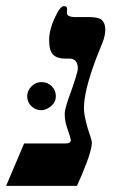

<svg xmlns="http://www.w3.org/2000/svg" viewBox="-67 -610 412 629"><path d="M234 -142V-143Q234 -124 218 -80Q202 -37 185 -1H-47L12 -140H147Q165 -140 165 -151L162 -164Q151 -195 148 -208Q145 -223 145 -237Q145 -250 156 -283Q188 -371 188 -385Q188 -418 160 -418H147Q120 -418 107 -431Q94 -444 94 -479Q94 -512 112 -551Q130 -590 142 -590Q146 -590 150 -588Q153 -586 153 -580L152 -568Q152 -554 181 -554H225Q257 -554 267 -544Q278 -533 278 -513Q278 -494 269 -471L249 -421Q208 -313 208 -256Q208 -223 230 -160Q234 -148 234 -142ZM22 -295V-294Q22 -313 36 -327Q50 -341 69 -341Q89 -341 102 -328Q116 -314 116 -295Q116 -276 101 -263Q85 -249 68 -249Q49 -249 35 -263Q22 -276 22 -295Z"/></svg>

Font: Libra Serif Modern
Style: Bold Italic
Weight: 700
Italic angle: -12°
Designer: Stefan Peev, Context Ltd
Foundry: Stefan Peev, Context Ltd
Version: Version 1.000